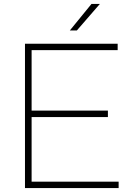

<svg xmlns="http://www.w3.org/2000/svg" viewBox="-20 -964 682 984"><path d="M142 -33H588V0H108V-740H583V-707H142V-397H533V-364H142ZM338 -808 449 -944H492L374 -808Z"/></svg>

Font: Encode Sans Expanded Thin
Style: Regular
Weight: 250
Width: 7
Designer: Multiple Designers
Foundry: Impallari Type
Version: Version 2.000